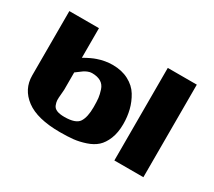

<svg xmlns="http://www.w3.org/2000/svg" viewBox="-98 -654 944 848"><g transform="rotate(30 374.0 -230.0)"><path d="M545 0V-472H693V0ZM43 -144V-472H194V-321Q229 -341 253 -349Q290 -362 329 -362Q375 -362 410 -343.5Q445 -325 463.5 -294.5Q482 -264 490.5 -230Q499 -196 499 -159Q499 -115 486 -83Q473 -51 453 -33Q433 -15 401.5 -4.5Q370 6 341.5 9Q313 12 274 12Q158 12 100.5 -31Q43 -74 43 -144ZM197 -248V-160Q197 -153 195 -134Q193 -115 193.5 -104.5Q194 -94 199 -81Q204 -68 218.5 -62Q233 -56 257 -56Q315 -56 331.5 -81.5Q348 -107 348 -158Q348 -187 346 -204Q344 -221 337 -242.5Q330 -264 312.5 -274.5Q295 -285 267 -285Q257 -285 246 -280.5Q235 -276 228 -271Q221 -266 210.5 -258Q200 -250 197 -248Z"/></g></svg>

Font: Coval
Style: Black
Weight: 1000
Foundry: Context Ltd
Version: Version 001.000